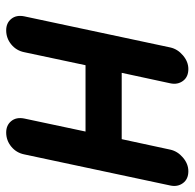

<svg xmlns="http://www.w3.org/2000/svg" viewBox="-24 -580 614 605"><g transform="rotate(90 282.5 -277.0)"><path d="M129 -507Q134 -530 154 -547Q174 -564 197 -564Q222 -564 234.5 -547Q247 -530 242 -507L209 -354H418L451 -507Q456 -530 476 -547Q496 -564 519 -564Q544 -564 556.5 -547Q569 -530 564 -507L466 -47Q461 -22 441.5 -6Q422 10 397 10Q374 10 361 -6Q348 -22 353 -47L394 -240H185L144 -47Q139 -22 119.5 -6Q100 10 75 10Q52 10 39 -6Q26 -22 31 -47Z"/></g></svg>

Font: VDS
Style: Bold Italic
Weight: 700
Designer: artmaker
Foundry: artmaker
Version: Version 1.000 2009 initial release